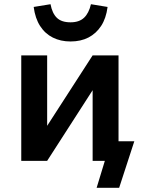

<svg xmlns="http://www.w3.org/2000/svg" viewBox="-20 -764 692 912"><path d="M439 128 478 0H421V-93H618L546 128ZM81 0V-501H204V-154H196L420 -501H543V0H420V-348H428L204 0ZM315 -567Q268 -567 231 -585.5Q194 -604 170.5 -640.5Q147 -677 140 -731L220 -744Q228 -701 250 -679.5Q272 -658 315 -658Q356 -658 379 -679.5Q402 -701 412 -744L491 -731Q484 -677 460.5 -641Q437 -605 400.5 -586Q364 -567 315 -567Z"/></svg>

Font: Nunito Sans 7pt SemiCondensed
Style: Bold
Weight: 700
Width: 4
Designer: Vernon Adams
Foundry: Vernon Adams
Version: Version 3.101;gftools[0.9.27]